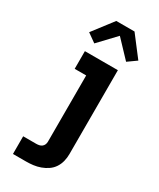

<svg xmlns="http://www.w3.org/2000/svg" viewBox="-242 -840 935 1129"><g transform="rotate(30 225.0 -275.5)"><path d="M57 215V95H145Q155 95 165 93Q175 91 183 85Q191 79 195 69.5Q199 60 199 50V-400H121V-520H345V50Q345 75 339 99Q333 123 319.5 143.5Q306 164 285.5 178Q265 192 241.5 200.5Q218 209 193.5 212Q169 215 145 215ZM146 -587 87 -629 192 -766H316L368 -698L421 -629L362 -587L254 -701Z"/></g></svg>

Font: Iosevka Etoile Heavy
Style: Regular
Weight: 900
Designer: Belleve Invis
Foundry: Belleve Invis
Version: Version 22.1.2; ttfautohint (v1.8.4)